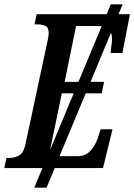

<svg xmlns="http://www.w3.org/2000/svg" viewBox="-38 -780 623 891"><path d="M-18 0 -8 -47H3Q32 -47 52 -59.5Q72 -72 80 -110L182 -587Q188 -611 188 -626Q188 -653 172.5 -660Q157 -667 132 -667H122L132 -714H457L476 -760H531L512 -714H565L530 -534H475Q475 -539 477 -552.5Q479 -566 480.5 -579.5Q482 -593 482 -597Q482 -615 477 -628L382 -400H445L434 -347H360L238 -55H320Q358 -55 381 -79.5Q404 -104 415 -137L429 -180H484L440 0H216L178 91H121L159 0ZM262 -400H326L434 -659Q431 -659 427 -659H315ZM249 -347 194 -83 304 -347Z"/></svg>

Font: Noto Serif ExtraCondensed SemiBold
Style: Italic
Weight: 600
Width: 2
Italic angle: -12°
Designer: Monotype Design Team
Foundry: Monotype Imaging Inc.
Version: Version 2.013